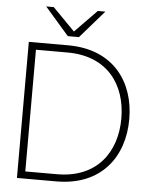

<svg xmlns="http://www.w3.org/2000/svg" viewBox="-60 -963 791 1012"><g transform="rotate(5 335.5 -457.0)"><path d="M68 0H276C516 0 631 -163 631 -360C631 -557 516 -720 276 -720H68ZM109 -38V-682H276C490 -682 589 -536 589 -360C589 -184 490 -38 276 -38ZM143 -914 270 -768H329L456 -914H416L300 -795L183 -914Z"/></g></svg>

Font: Aspekta 150
Style: Regular
Weight: 150
Designer: Ivo Dolenc
Version: Version 2.000